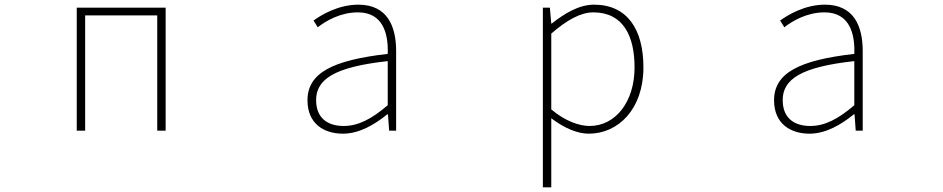

<svg xmlns="http://www.w3.org/2000/svg" viewBox="-20 -560 4040 823"><path d="M309 0H345V-494H654V0H690V-527H309Z M1450 13C1520 13 1586 -26 1640 -70H1643L1648 0H1678V-341C1678 -448 1640 -540 1516 -540C1430 -540 1357 -496 1324 -472L1342 -443C1376 -470 1439 -507 1514 -507C1623 -507 1645 -414 1642 -329C1405 -302 1298 -247 1298 -130C1298 -30 1368 13 1450 13ZM1453 -20C1389 -20 1335 -50 1335 -131C1335 -220 1413 -273 1642 -298V-109C1573 -50 1516 -20 1453 -20Z M2307 243H2343V46V-53C2399 -11 2454 13 2504 13C2630 13 2738 -92 2738 -271C2738 -434 2669 -540 2526 -540C2460 -540 2397 -500 2345 -459H2343L2337 -527H2307ZM2507 -20C2465 -20 2405 -39 2343 -91V-416C2410 -474 2469 -507 2523 -507C2652 -507 2700 -405 2700 -271C2700 -124 2619 -20 2507 -20Z M3450 13C3520 13 3586 -26 3640 -70H3643L3648 0H3678V-341C3678 -448 3640 -540 3516 -540C3430 -540 3357 -496 3324 -472L3342 -443C3376 -470 3439 -507 3514 -507C3623 -507 3645 -414 3642 -329C3405 -302 3298 -247 3298 -130C3298 -30 3368 13 3450 13ZM3453 -20C3389 -20 3335 -50 3335 -131C3335 -220 3413 -273 3642 -298V-109C3573 -50 3516 -20 3453 -20Z"/></svg>

Font: Harano Aji Gothic K1 ExtraLight
Style: Regular
Weight: 250
Foundry: Masamichi Hosoda
Version: HaranoAjiGothicK1-ExtraLight version 20230610;ttx 4.39.4